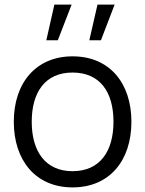

<svg xmlns="http://www.w3.org/2000/svg" viewBox="-20 -800 632 835"><path d="M404 -780 368.5 -625H419L478.5 -780ZM216.5 -780 181.5 -625H231.5L291.5 -780ZM295.5 15C455.5 15 551.5 -100.5 551.5 -270.5C551.5 -437.5 457.5 -555 295.5 -555C137.5 -555 40 -440.5 40 -270.5C40 -103 134.5 15 295.5 15ZM295.5 -55.5C178.5 -55.5 118 -140.5 118 -270.5C118 -396.5 174.5 -484.5 295.5 -484.5C414.5 -484.5 473.5 -400.5 473.5 -270.5C473.5 -143 415.5 -55.5 295.5 -55.5Z"/></svg>

Font: Hauora
Style: Regular
Weight: 400
Designer: Mikhail Sharanda
Foundry: WCYS & Co.
Version: Version 1.010